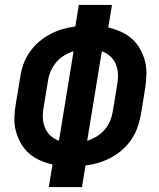

<svg xmlns="http://www.w3.org/2000/svg" viewBox="-20 -755 640 775"><path d="M177 0 192 -91Q166 -97 141 -108Q116 -119 96.5 -136.5Q77 -154 64 -177Q51 -200 44 -226Q37 -252 38 -280.5Q39 -309 44 -337L62 -446Q66 -472 75 -497Q84 -522 100 -545Q116 -568 137 -586Q158 -604 182.5 -617Q207 -630 232.5 -637.5Q258 -645 284 -648L298 -735H432L417 -644Q443 -638 468 -627Q493 -616 512.5 -598.5Q532 -581 545 -558Q558 -535 565 -509Q572 -483 571 -454.5Q570 -426 566 -398L548 -289Q543 -263 534 -238Q525 -213 509 -190Q493 -167 472 -149Q451 -131 426.5 -118Q402 -105 376.5 -97.5Q351 -90 325 -87L311 0ZM332 -187Q352 -193 370 -204Q388 -215 402 -231Q416 -247 424 -266Q432 -285 435 -304L453 -414Q457 -435 456 -456Q455 -477 447.5 -495.5Q440 -514 425.5 -527.5Q411 -541 391 -548ZM218 -187 277 -548Q257 -542 239 -531Q221 -520 207.5 -504Q194 -488 185.5 -469Q177 -450 174 -431L156 -321Q152 -300 153 -279Q154 -258 161.5 -239.5Q169 -221 183.5 -207.5Q198 -194 218 -187Z"/></svg>

Font: Iosevka Extrabold Extended
Style: Italic
Weight: 800
Width: 7
Italic angle: -9°
Monospace: yes
Designer: Belleve Invis
Foundry: Belleve Invis
Version: Version 32.5.0; ttfautohint (v1.8.4)